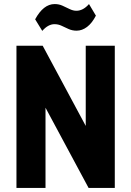

<svg xmlns="http://www.w3.org/2000/svg" viewBox="-20 -925 646 945"><path d="M545 -700V0H416L133 -527H204V0H61V-700H190L473 -173H402V-700ZM153 -830Q173 -867 197 -886Q221 -905 249 -905Q270 -905 287.5 -897Q305 -889 322.5 -880.5Q340 -872 356 -872Q372 -872 387.5 -880Q403 -888 418 -905L452 -848Q433 -811 408.5 -792.5Q384 -774 357 -774Q336 -774 318 -782Q300 -790 283.5 -798Q267 -806 248 -806Q233 -806 218 -798Q203 -790 188 -773Z"/></svg>

Font: Pathway Extreme Condensed
Style: Bold
Weight: 700
Width: 3
Version: Version 1.001;gftools[0.9.26]